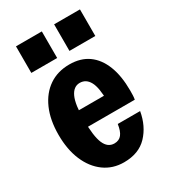

<svg xmlns="http://www.w3.org/2000/svg" viewBox="-180 -808 801 907"><g transform="rotate(-30 220.0 -355.0)"><path d="M225 10Q164 10 118 -23.5Q72 -57 46.5 -117Q21 -177 21 -257Q21 -338 47 -397Q73 -456 120 -488Q167 -520 231 -520Q292 -520 333.5 -490.5Q375 -461 397 -405Q419 -349 419 -269Q419 -255 418.5 -243Q418 -231 416 -221H105V-310H328L300 -279Q300 -354 282 -387Q264 -420 230 -420Q196 -420 178 -381.5Q160 -343 160 -257Q160 -169 177 -129.5Q194 -90 230 -90Q256 -90 270 -108Q284 -126 289 -162H411Q398 -87 352 -38.5Q306 10 225 10ZM264 -575V-720H405V-575ZM56 -575V-720H197V-575Z"/></g></svg>

Font: Instrument Sans Condensed
Style: Bold
Weight: 700
Width: 3
Designer: Rodrigo Fuenzalida
Foundry: fragTYPE
Version: Version 1.000;gftools[0.9.28]